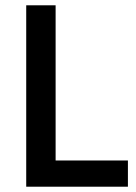

<svg xmlns="http://www.w3.org/2000/svg" viewBox="-20 -705 515 725"><path d="M463 0H79V-685H190V-99H463Z"/></svg>

Font: Titillium Web[RUS by Daymarius]
Style: Regular
Weight: 600
Designer: Cyrillization by Daymarius
Foundry: Cyrillization by Daymarius
Version: Version 1.002 September 11, 2018